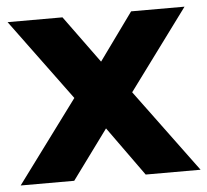

<svg xmlns="http://www.w3.org/2000/svg" viewBox="-45 -594 692 641"><g transform="rotate(-5 300.5 -273.5)"><path d="M-1 0 203 -275.5 3 -547H187L302.5 -388.5L417 -547H596L397 -277.5L602 0H418L299.5 -165L178.5 0Z"/></g></svg>

Font: Encode Sans SmExp
Style: Bold
Weight: 700
Width: 6
Designer: Multiple Designers
Foundry: Impallari Type
Version: Version 3.002; ttfautohint (v1.8.3) -l 8 -r 50 -G 200 -x 14 